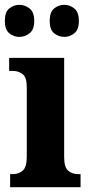

<svg xmlns="http://www.w3.org/2000/svg" viewBox="-30 -776 371 796"><path d="M12 0V-54H22Q47 -54 64 -68.5Q81 -83 81 -126V-415Q81 -455 64 -468.5Q47 -482 23 -482H8V-536H236V-125Q236 -82 253 -68Q270 -54 295 -54H304V0ZM237 -623Q213 -623 194.5 -638Q176 -653 176 -689Q176 -726 194.5 -741Q213 -756 237 -756Q259 -756 278 -741Q297 -726 297 -689Q297 -653 278 -638Q259 -623 237 -623ZM50 -623Q27 -623 8.5 -638Q-10 -653 -10 -689Q-10 -726 8.5 -741Q27 -756 50 -756Q73 -756 92.5 -741Q112 -726 112 -689Q112 -653 92.5 -638Q73 -623 50 -623Z"/></svg>

Font: Noto Serif Thai Condensed ExtraBold
Style: Regular
Weight: 800
Width: 3
Designer: Monotype Design Team
Foundry: Monotype Imaging Inc.
Version: Version 2.002; ttfautohint (v1.8.4.7-5d5b)